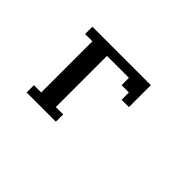

<svg xmlns="http://www.w3.org/2000/svg" viewBox="-81 -847 1161 1161"><g transform="rotate(45 500.0 -266.0)"><path d="M187.5 15.6V-46.9H250V-484.4H187.5V-546.9H687.5V-359.4H625V-421.9H562.5V-484.4H375V-46.9H437.5V15.6Z"/></g></svg>

Font: KH Dot Dougenzaka 16
Style: Regular
Weight: 400
Designer: Original version for X68000 by Keitarou Hiraki (http://hp.vector.co.jp/authors/VA000874/) / TrueType conversion by Homem
Version: Version 1.00.20150527